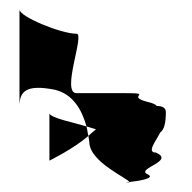

<svg xmlns="http://www.w3.org/2000/svg" viewBox="-20 -588 404 404"><path d="M21 -367C22 -393 32 -412 96 -399C133 -390 152 -358 162 -322C169 -320 175 -318 182 -316C176 -311 171 -307 166 -302C167 -298 167 -293 168 -289C168 -247 251 -212 252 -205C271 -207 311 -213 289 -222C268 -234 349 -249 308 -267C288 -267 308 -291 317 -309C325 -315 329 -328 329 -352C329 -361 322 -365 310 -365C308 -368 302 -371 289 -374C244 -386 304 -392 245 -392H141C108 -392 159 -517 141 -517C108 -517 21 -553 21 -568ZM84 -250C84 -250 135 -275 166 -302C164 -309 164 -315 162 -322C136 -330 89 -339 84 -349ZM252 -205C245 -204 240 -204 245 -204C250 -204 252 -204 252 -204Z"/></svg>

Font: bitstorm
Style: ulcn
Weight: 400
Version: Version 0.2